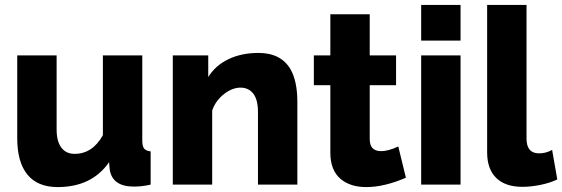

<svg xmlns="http://www.w3.org/2000/svg" viewBox="-20 -750 2284 780"><path d="M423 -91 426 -59Q438 8 524 8Q557 8 592 0V-135Q573 -137 565.5 -146.5Q558 -156 558 -180V-525H398V-201Q356 -125 283 -125Q248 -125 229 -150.5Q210 -176 210 -224V-525H50V-189Q50 -91 91.5 -40.5Q133 10 214 10Q353 10 423 -91Z M1160 -469Q1121 -535 1030 -535Q961 -535 908 -509.5Q855 -484 826 -437V-525H682V0H842V-301Q855 -340 890 -368Q924 -394 957 -394Q990 -394 1009 -369.5Q1028 -345 1028 -295V0H1188V-336Q1188 -420 1160 -469Z M1528 -136Q1482 -136 1482 -185V-404H1589V-525H1482V-692H1322V-525H1255V-404H1322V-130Q1322 -57 1365 -22Q1404 10 1468 10Q1541 10 1629 -28L1598 -155Q1558 -136 1528 -136Z M1851 -730H1691V-585H1851ZM1851 -525H1691V0H1851Z M2102 9Q2137 9 2176 1Q2215 -7 2244 -21L2223 -141Q2198 -127 2170 -127Q2119 -127 2119 -187V-730H1959V-131Q1959 -63 1996 -27Q2033 9 2102 9Z"/></svg>

Font: RT Raleway ExtraBold
Style: Regular
Weight: 400
Designer: Matt McInerney, Pablo Impallari, Rodrigo Fuenzalida — Edited by Milan Moffatt in April 2016
Foundry: Matt McInerney, Pablo Impallari, Rodrigo Fuenzalida — Edited by Milan Moffatt in April 2016
Version: Version 3.001